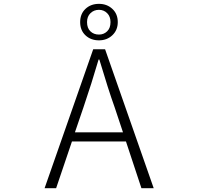

<svg xmlns="http://www.w3.org/2000/svg" viewBox="-20 -987 1040 1007"><path d="M499 -935.5Q472.7 -935.5 454.6 -918Q436.5 -900.4 436.5 -871.1Q436.5 -839.8 454.1 -822.8Q471.7 -805.7 499 -805.7Q524.4 -805.7 542 -822.8Q559.6 -839.8 559.6 -871.1Q559.6 -900.4 542 -918Q524.4 -935.5 499 -935.5ZM499 -775.4Q456.1 -775.4 428.2 -801.8Q400.4 -828.1 400.4 -871.1Q400.4 -914.1 428.2 -940.4Q456.1 -966.8 499 -966.8Q541 -966.8 569.3 -940.4Q597.7 -914.1 597.7 -871.1Q597.7 -829.1 569.3 -802.2Q541 -775.4 499 -775.4ZM373 -293H625L581.1 -424.8Q548.8 -514.6 501 -674.8H497.1Q460 -547.9 418 -424.8ZM721.7 0 640.6 -245.1H357.4L274.4 0H213.9L468.8 -728.5H531.2L786.1 0Z"/></svg>

Font: Gen Shin Gothic Monospace Light
Style: Regular
Weight: 300
Designer: [Source Han Sans]
Ryoko NISHIZUKA  (kana & ideographs); Paul D. Hunt (Latin, Greek & Cyrillic); Wenlong ZHANG  (bopomofo
Version: Version 1.002.20150607